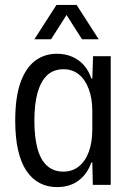

<svg xmlns="http://www.w3.org/2000/svg" viewBox="-20 -753 535 782"><path d="M212 9Q173 9 141.5 -7.5Q110 -24 87.5 -57.5Q65 -91 53.5 -142Q42 -193 42 -262Q42 -357 63.5 -417Q85 -477 123 -505.5Q161 -534 212 -534Q247 -534 275 -521.5Q303 -509 322.5 -486.5Q342 -464 352 -433H356L359 -524H431V0H358L356 -91H352Q336 -45 300.5 -18Q265 9 212 9ZM238 -54Q275 -54 301.5 -75.5Q328 -97 342 -135.5Q356 -174 356 -226V-299Q356 -352 341.5 -390.5Q327 -429 301 -450Q275 -471 239 -471Q198 -471 172 -446.5Q146 -422 133 -375.5Q120 -329 120 -262Q120 -195 132.5 -148.5Q145 -102 171.5 -78Q198 -54 238 -54ZM120 -593 210 -733H292L382 -593H314L251 -692L188 -593Z"/></svg>

Font: Mona Sans SemiCondensed
Style: Regular
Weight: 400
Width: 4
Designer: Deni Anggara
Foundry: GitHub
Version: Version 2.000